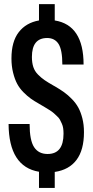

<svg xmlns="http://www.w3.org/2000/svg" viewBox="-20 -835 453 940"><path d="M170.9 85V5.9Q23.4 -19 22 -228H125Q125 -147.9 147 -114.5Q168.9 -81.1 212.9 -81.1Q291 -81.1 291 -180.2Q291 -194.8 289.3 -207Q287.6 -219.2 282.5 -230.2Q277.3 -241.2 273.4 -249Q269.5 -256.8 258.8 -266.6Q248 -276.4 242.4 -281.7Q236.8 -287.1 221.2 -296.9Q205.6 -306.6 198.2 -311Q190.9 -315.4 170.9 -327.1Q147.5 -340.3 130.6 -352.3Q113.8 -364.3 94.7 -383.5Q75.7 -402.8 64 -424.8Q52.2 -446.8 44.2 -478.8Q36.1 -510.7 36.1 -548.8Q36.1 -631.3 71.8 -677.5Q107.4 -723.6 170.9 -734.9V-814.9H248V-734.9Q389.2 -712.4 389.2 -519H285.2Q285.2 -590.8 266.6 -619.9Q248 -648.9 210.9 -648.9Q136.2 -648.9 136.2 -556.2Q136.2 -527.8 143.1 -507.1Q149.9 -486.3 165.8 -470.2Q181.6 -454.1 198 -442.9Q214.4 -431.6 242.7 -415.5Q247.1 -413.6 249 -412.1Q274.9 -397 293.7 -383.5Q312.5 -370.1 332 -350.1Q351.6 -330.1 363.5 -308.1Q375.5 -286.1 383.3 -255.4Q391.1 -224.6 391.1 -188Q391.1 -100.6 354.5 -52Q317.9 -3.4 248 6.8V85Z"/></svg>

Font: Lumene Sans Condensed
Style: Bold
Weight: 600
Width: 3
Designer: Deni Anggara
Version: Version 1.003;Glyphs 3.1.2 (3151)